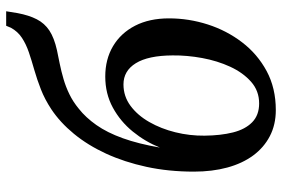

<svg xmlns="http://www.w3.org/2000/svg" viewBox="-166 -736 914 622"><g transform="rotate(-90 291.0 -425.0)"><path d="M565.5 -862 559.5 -825Q552.5 -788 539.5 -762.8Q526.5 -737.5 503 -722Q479.5 -706.5 439.5 -697.5Q429.5 -695.5 418.5 -693.2Q407.5 -691 395.5 -688.5Q371 -683.5 346 -676.2Q321 -669 296.8 -657.2Q272.5 -645.5 249.5 -626.5Q221.5 -604.5 197 -569.8Q172.5 -535 154.2 -484.2Q136 -433.5 124 -364Q143 -411.5 175.8 -451.8Q208.5 -492 253.5 -516.5Q298.5 -541 354 -541Q410 -541 452.5 -515.8Q495 -490.5 518.8 -444.2Q542.5 -398 542.5 -334.5Q542.5 -270.5 522.8 -209Q503 -147.5 465 -97.8Q427 -48 371.8 -18.2Q316.5 11.5 245.5 11.5Q198 11.5 161 -7.8Q124 -27 98.2 -62Q72.5 -97 59.2 -145.8Q46 -194.5 46 -254Q46 -336 61.5 -407.5Q77 -479 104.2 -538.2Q131.5 -597.5 168.5 -642.5Q205.5 -687.5 248.5 -716Q280.5 -737 312.5 -749.5Q344.5 -762 375.2 -770.8Q406 -779.5 432.5 -788.5Q459 -797.5 479.5 -811Q500 -824.5 512 -846.5L518.5 -862ZM328.5 -482Q290 -482 259.2 -459.2Q228.5 -436.5 206.8 -398.5Q185 -360.5 173.5 -314Q162 -267.5 162.5 -219.5Q163 -167 173 -127.2Q183 -87.5 206 -65Q229 -42.5 267 -42.5Q307.5 -42.5 337 -68.5Q366.5 -94.5 385.8 -136.2Q405 -178 414 -227Q423 -276 422.5 -323Q422 -402 397.2 -442Q372.5 -482 328.5 -482Z"/></g></svg>

Font: Merriweather 20pt Medium
Style: Italic
Weight: 500
Italic angle: -7.8°
Version: Version 2.101